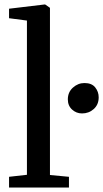

<svg xmlns="http://www.w3.org/2000/svg" viewBox="-20 -839 462 859"><path d="M100.5 -57V-747L20.5 -757.5V-800L179.5 -819H182L203.5 -804V-56L288.5 -48V0H20.5V-48ZM347 -331.5Q321.5 -331.5 302.5 -348.8Q283.5 -366 283.5 -394.5Q283.5 -426.5 306.2 -447Q329 -467.5 358 -467.5Q390.5 -467.5 406 -448Q421.5 -428.5 421.5 -403.5Q421.5 -371 399.5 -351.2Q377.5 -331.5 347 -331.5Z"/></svg>

Font: Merriweather 24pt
Style: Regular
Weight: 400
Designer: Eben Sorkin
Foundry: Eben Sorkin
Version: Version 2.100